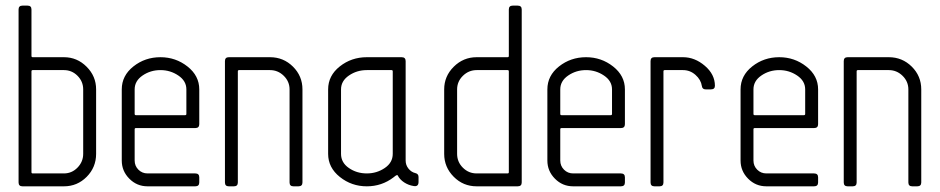

<svg xmlns="http://www.w3.org/2000/svg" viewBox="-20 -656 3309 676"><path d="M318.4 -114.3Q318.4 -66.9 285.2 -33.4Q252 0 205.1 0H59.1Q45.4 0 45.4 -13.7V-622.6Q45.4 -636.2 59.1 -636.2H77.1Q90.8 -636.2 90.8 -622.6V-459Q90.8 -454.6 95.2 -454.6H205.1Q251.5 -454.6 284.9 -421.1Q318.4 -387.7 318.4 -341.3ZM272.9 -341.3Q272.9 -369.1 252.9 -389.2Q232.9 -409.2 205.1 -409.2H95.2Q90.8 -409.2 90.8 -404.8V-49.8Q90.8 -45.4 95.2 -45.4H205.1Q232.9 -45.4 252.9 -65.9Q272.9 -86.4 272.9 -114.3Z M544.9 -409.2Q509.8 -409.2 481.9 -390.1Q454.1 -371.1 454.1 -341.3V-254.9Q454.1 -250.5 458.5 -250.5H631.8Q636.2 -250.5 636.2 -254.9V-341.3Q636.2 -371.1 607.9 -390.1Q579.6 -409.2 544.9 -409.2ZM544.9 -454.6Q598.6 -454.6 640.1 -421.9Q681.6 -389.2 681.6 -341.3V-218.8Q681.6 -205.1 667.5 -205.1H458.5Q454.1 -205.1 454.1 -200.7V-90.8Q454.1 -71.8 467.3 -58.6Q480.5 -45.4 499.5 -45.4H667.5Q681.6 -45.4 681.6 -31.7V-13.7Q681.6 0 667.5 0H499.5Q461.9 0 435.3 -26.9Q408.7 -53.7 408.7 -90.8V-341.3Q408.7 -389.6 449.7 -422.1Q490.7 -454.6 544.9 -454.6Z M930.7 -454.6Q978 -454.6 1011.5 -421.4Q1044.9 -388.2 1044.9 -341.3V-13.7Q1044.9 0 1030.8 0H1013.2Q999.5 0 999.5 -13.7V-341.3Q999.5 -369.1 979 -389.2Q958.5 -409.2 930.7 -409.2H821.8Q817.4 -409.2 817.4 -404.8V-13.7Q817.4 0 803.7 0H785.6Q772 0 772 -13.7V-440.9Q772 -454.6 785.6 -454.6Z M1135.3 -341.3Q1135.3 -389.6 1176.3 -422.1Q1217.3 -454.6 1271.5 -454.6H1394Q1408.2 -454.6 1408.2 -440.9V-90.8Q1408.2 -74.7 1418.2 -62.3Q1428.2 -49.8 1442.9 -46.4Q1453.6 -43.9 1453.6 -32.7V-15.6Q1453.6 2 1436.5 -1Q1418 -3.9 1402.8 -13.9Q1387.7 -23.9 1380.4 -38.1Q1379.9 -39.6 1378.4 -39.6Q1377 -39.6 1375 -38.6Q1373 -37.6 1371.6 -36.4Q1370.1 -35.2 1368.2 -33.7Q1366.2 -32.2 1365.7 -31.7Q1324.2 0 1271.5 0Q1217.8 0 1176.5 -33Q1135.3 -65.9 1135.3 -114.3ZM1271.5 -45.4Q1306.6 -45.4 1334.7 -64.5Q1362.8 -83.5 1362.8 -114.3V-404.8Q1362.8 -409.2 1358.4 -409.2H1271.5Q1236.3 -409.2 1208.5 -390.1Q1180.7 -371.1 1180.7 -341.3V-114.3Q1180.7 -83.5 1208.3 -64.5Q1235.8 -45.4 1271.5 -45.4Z M1543.9 -341.3Q1543.9 -387.7 1577.6 -421.1Q1611.3 -454.6 1658.2 -454.6H1767.1Q1771.5 -454.6 1771.5 -459V-622.6Q1771.5 -636.2 1785.2 -636.2H1802.7Q1816.9 -636.2 1816.9 -622.6V-13.7Q1816.9 0 1802.7 0H1658.2Q1610.8 0 1577.4 -33.7Q1543.9 -67.4 1543.9 -114.3ZM1589.4 -114.3Q1589.4 -85.9 1609.6 -65.7Q1629.9 -45.4 1658.2 -45.4H1767.1Q1771.5 -45.4 1771.5 -49.8V-404.8Q1771.5 -409.2 1767.1 -409.2H1658.2Q1630.4 -409.2 1609.9 -389.2Q1589.4 -369.1 1589.4 -341.3Z M2043.5 -409.2Q2008.3 -409.2 1980.5 -390.1Q1952.6 -371.1 1952.6 -341.3V-254.9Q1952.6 -250.5 1957 -250.5H2130.4Q2134.8 -250.5 2134.8 -254.9V-341.3Q2134.8 -371.1 2106.4 -390.1Q2078.1 -409.2 2043.5 -409.2ZM2043.5 -454.6Q2097.2 -454.6 2138.7 -421.9Q2180.2 -389.2 2180.2 -341.3V-218.8Q2180.2 -205.1 2166 -205.1H1957Q1952.6 -205.1 1952.6 -200.7V-90.8Q1952.6 -71.8 1965.8 -58.6Q1979 -45.4 1998 -45.4H2166Q2180.2 -45.4 2180.2 -31.7V-13.7Q2180.2 0 2166 0H1998Q1960.4 0 1933.8 -26.9Q1907.2 -53.7 1907.2 -90.8V-341.3Q1907.2 -389.6 1948.2 -422.1Q1989.3 -454.6 2043.5 -454.6Z M2384.8 -454.6Q2426.3 -454.6 2461.7 -424.3Q2497.1 -394 2497.1 -354Q2497.1 -341.3 2482.9 -341.3H2464.8Q2452.6 -341.3 2451.2 -353Q2447.8 -375.5 2428.7 -392.3Q2409.7 -409.2 2384.8 -409.2H2320.3Q2315.9 -409.2 2315.9 -404.8V-13.7Q2315.9 0 2302.2 0H2284.2Q2270.5 0 2270.5 -13.7V-440.9Q2270.5 -454.6 2284.2 -454.6Z M2723.6 -409.2Q2688.5 -409.2 2660.6 -390.1Q2632.8 -371.1 2632.8 -341.3V-254.9Q2632.8 -250.5 2637.2 -250.5H2810.5Q2814.9 -250.5 2814.9 -254.9V-341.3Q2814.9 -371.1 2786.6 -390.1Q2758.3 -409.2 2723.6 -409.2ZM2723.6 -454.6Q2777.3 -454.6 2818.8 -421.9Q2860.4 -389.2 2860.4 -341.3V-218.8Q2860.4 -205.1 2846.2 -205.1H2637.2Q2632.8 -205.1 2632.8 -200.7V-90.8Q2632.8 -71.8 2646 -58.6Q2659.2 -45.4 2678.2 -45.4H2846.2Q2860.4 -45.4 2860.4 -31.7V-13.7Q2860.4 0 2846.2 0H2678.2Q2640.6 0 2614 -26.9Q2587.4 -53.7 2587.4 -90.8V-341.3Q2587.4 -389.6 2628.4 -422.1Q2669.4 -454.6 2723.6 -454.6Z M3109.4 -454.6Q3156.7 -454.6 3190.2 -421.4Q3223.6 -388.2 3223.6 -341.3V-13.7Q3223.6 0 3209.5 0H3191.9Q3178.2 0 3178.2 -13.7V-341.3Q3178.2 -369.1 3157.7 -389.2Q3137.2 -409.2 3109.4 -409.2H3000.5Q2996.1 -409.2 2996.1 -404.8V-13.7Q2996.1 0 2982.4 0H2964.4Q2950.7 0 2950.7 -13.7V-440.9Q2950.7 -454.6 2964.4 -454.6Z"/></svg>

Font: GOSTRUS
Style: type A
Weight: 200
Designer: Юрий и Татьяна Кривогуз
Version: Version 01.0